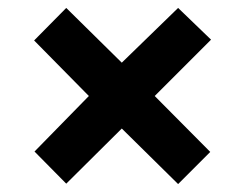

<svg xmlns="http://www.w3.org/2000/svg" viewBox="-20 -595 618 484"><path d="M429 -575 512 -495 370 -353 510 -212 429 -131 287 -271 147 -132 67 -213 204 -353 66 -493 147 -575 287 -437Z"/></svg>

Font: Noto Sans Thai ExtraBold
Style: Regular
Weight: 800
Version: Version 2.001